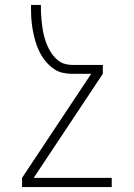

<svg xmlns="http://www.w3.org/2000/svg" viewBox="-20 -540 540 775"><path d="M431 215H69V178L348 -242H270Q252 -242 234 -246Q216 -250 201 -259.5Q186 -269 173.5 -282Q161 -295 151 -310.5Q141 -326 134 -342.5Q127 -359 122 -376.5Q117 -394 113.5 -412Q110 -430 108 -448Q106 -466 105.5 -484Q105 -502 105 -520H145Q145 -505 145.5 -490Q146 -475 147.5 -460Q149 -445 151 -430Q153 -415 156.5 -400.5Q160 -386 165 -371.5Q170 -357 177 -343.5Q184 -330 193 -318Q202 -306 214 -296.5Q226 -287 240.5 -282.5Q255 -278 270 -278H395V-242L116 178H431Z"/></svg>

Font: Iosevka Term Curly Extralight
Style: Regular
Weight: 200
Designer: Belleve Invis
Foundry: Belleve Invis
Version: Version 32.3.0